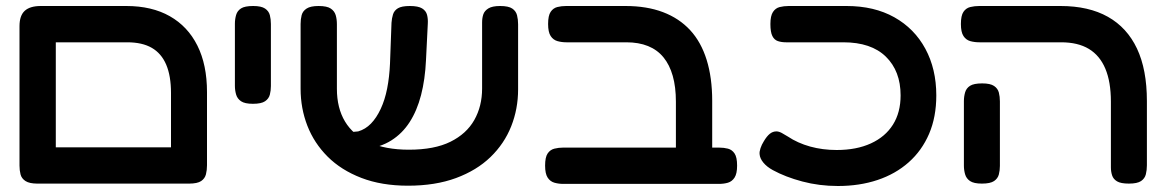

<svg xmlns="http://www.w3.org/2000/svg" viewBox="-20 -603 3882 640"><path d="M105 9Q78 9 65 0.5Q52 -8 48.5 -21.5Q45 -35 45 -51V-516Q45 -551 62.5 -567Q80 -583 116 -583H401Q486 -583 546 -549Q606 -515 638 -451Q670 -387 670 -296V-52Q670 -36 666.5 -22Q663 -8 650.5 0.5Q638 9 610 9Q583 9 570.5 1.5Q558 -6 554 -18.5Q550 -31 550 -45V-293Q550 -350 534 -387.5Q518 -425 486 -443.5Q454 -462 404 -462H166V-52Q166 -35 162 -21.5Q158 -8 145.5 0.5Q133 9 105 9ZM101 9 102 -112H613L614 9Z M823 -257Q796 -257 783.5 -265.5Q771 -274 767 -288Q763 -302 763 -317V-524Q763 -539 767 -553Q771 -567 783.5 -575Q796 -583 824 -583Q851 -583 863.5 -574.5Q876 -566 879.5 -552.5Q883 -539 883 -523V-316Q883 -301 879.5 -287.5Q876 -274 863.5 -265.5Q851 -257 823 -257Z M1340 16Q1252 16 1184.5 -10Q1117 -36 1072 -81Q1027 -126 1004.5 -184Q982 -242 982 -307V-523Q982 -539 985.5 -552.5Q989 -566 1002 -574.5Q1015 -583 1042 -583Q1070 -583 1082.5 -574.5Q1095 -566 1099 -552.5Q1103 -539 1103 -522V-307Q1103 -243 1130 -198Q1157 -153 1211 -128.5Q1265 -104 1343 -104Q1428 -104 1481.5 -130.5Q1535 -157 1561 -203Q1587 -249 1587 -308V-528Q1587 -543 1591 -555Q1595 -567 1608 -575Q1621 -583 1647 -583Q1675 -583 1687.5 -574.5Q1700 -566 1703.5 -552Q1707 -538 1707 -522V-305Q1707 -240 1684 -182Q1661 -124 1615 -79.5Q1569 -35 1500 -9.5Q1431 16 1340 16ZM1159 -104 1142 -162 1174 -165Q1198 -172 1216.5 -191Q1235 -210 1249 -240Q1263 -270 1270.5 -308Q1278 -346 1280 -391L1285 -527Q1286 -542 1290 -555Q1294 -568 1306.5 -575.5Q1319 -583 1346 -583Q1374 -583 1387 -575Q1400 -567 1403.5 -553.5Q1407 -540 1406 -524L1400 -403Q1397 -338 1383.5 -286Q1370 -234 1345.5 -196Q1321 -158 1284.5 -135Q1248 -112 1198 -106Z M2294 10Q2271 10 2257.5 3Q2244 -4 2238.5 -16.5Q2233 -29 2233 -45V-264Q2233 -313 2222.5 -350Q2212 -387 2191.5 -412Q2171 -437 2140 -449.5Q2109 -462 2068 -462H1868Q1852 -462 1838 -466Q1824 -470 1815.5 -483Q1807 -496 1807 -523Q1807 -551 1815.5 -563.5Q1824 -576 1837.5 -579.5Q1851 -583 1867 -583H2065Q2136 -583 2190 -562.5Q2244 -542 2280.5 -502.5Q2317 -463 2335.5 -403.5Q2354 -344 2354 -267V-52Q2354 -34 2348.5 -20Q2343 -6 2330 2Q2317 10 2294 10ZM1858 10Q1842 10 1828 6Q1814 2 1805.5 -11Q1797 -24 1797 -51Q1797 -79 1805.5 -91.5Q1814 -104 1828 -107.5Q1842 -111 1857 -111H2377Q2393 -111 2406.5 -107.5Q2420 -104 2428.5 -91.5Q2437 -79 2437 -51Q2437 -24 2428.5 -11Q2420 2 2406.5 6Q2393 10 2376 10Z M2773 17Q2711 17 2654.5 2Q2598 -13 2556 -36Q2536 -47 2524.5 -61Q2513 -75 2512 -89Q2511 -97 2515 -109Q2519 -121 2526 -132Q2536 -149 2546 -157Q2556 -165 2568 -165Q2576 -165 2585.5 -160Q2595 -155 2606 -148Q2639 -126 2680.5 -114.5Q2722 -103 2769 -103Q2835 -103 2883 -125Q2931 -147 2956.5 -187.5Q2982 -228 2982 -285Q2982 -366 2933 -414Q2884 -462 2791 -462H2600Q2585 -462 2573 -466Q2561 -470 2554.5 -483Q2548 -496 2548 -523Q2548 -550 2556.5 -563Q2565 -576 2579 -579.5Q2593 -583 2609 -583H2802Q2894 -583 2961 -545.5Q3028 -508 3064.5 -440.5Q3101 -373 3101 -285Q3101 -213 3077 -157Q3053 -101 3009 -62Q2965 -23 2905 -3Q2845 17 2773 17Z M3743 9Q3716 9 3703.5 1.5Q3691 -6 3687 -18.5Q3683 -31 3683 -45V-264Q3683 -330 3664.5 -374Q3646 -418 3609.5 -440Q3573 -462 3517 -462H3245Q3228 -462 3214 -466Q3200 -470 3191.5 -483Q3183 -496 3183 -523Q3183 -551 3191.5 -563.5Q3200 -576 3214 -579.5Q3228 -583 3244 -583H3515Q3609 -583 3673 -547Q3737 -511 3770 -441Q3803 -371 3803 -266V-52Q3803 -36 3799.5 -22Q3796 -8 3783.5 0.5Q3771 9 3743 9ZM3253 9Q3226 9 3213.5 0.5Q3201 -8 3197 -22Q3193 -36 3193 -51V-266Q3193 -281 3197 -295Q3201 -309 3213.5 -317Q3226 -325 3254 -325Q3281 -325 3293.5 -316.5Q3306 -308 3309.5 -294.5Q3313 -281 3313 -265V-50Q3313 -35 3309.5 -21.5Q3306 -8 3293.5 0.5Q3281 9 3253 9Z"/></svg>

Font: Fredoka SemiExpanded Medium
Style: Regular
Weight: 500
Width: 6
Designer: Ben Nathan
Foundry: Milena B. Brandão, Ben Nathan
Version: Version 2.001